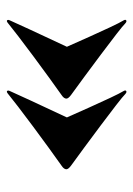

<svg xmlns="http://www.w3.org/2000/svg" viewBox="70 -528 406 587"><g transform="rotate(-90 273.5 -234.0)"><path d="M50 -234.5Q50 -242 60.5 -249Q82 -264 114.2 -287.5Q146.5 -311 180.2 -336Q214 -361 241.2 -382Q268.5 -403 280 -412.5Q286.5 -418 289 -416Q292 -413.5 289.5 -408Q279.5 -385 260.2 -343.8Q241 -302.5 208.5 -233Q223 -200 239 -164.5Q255 -129 268.5 -100.2Q282 -71.5 289.5 -59Q292.5 -53.5 289 -51.5Q285.5 -49.5 280 -54.5Q272.5 -62 246 -82.5Q219.5 -103 184.8 -129Q150 -155 116.5 -179.8Q83 -204.5 61.5 -220Q50 -228.5 50 -234.5ZM266 -234.5Q266 -242 276.5 -249Q298 -264 330.2 -287.5Q362.5 -311 396.2 -336Q430 -361 457.2 -382Q484.5 -403 496 -412.5Q502.5 -418 505 -416Q508 -413.5 505.5 -408Q495.5 -385 476.2 -343.8Q457 -302.5 424.5 -233Q439 -200 455 -164.5Q471 -129 484.5 -100.2Q498 -71.5 505.5 -59Q508.5 -53.5 505 -51.5Q501.5 -49.5 496 -54.5Q488.5 -62 462 -82.5Q435.5 -103 400.8 -129Q366 -155 332.5 -179.8Q299 -204.5 277.5 -220Q266 -228.5 266 -234.5Z"/></g></svg>

Font: Fraunces 144pt Black
Style: Regular
Weight: 900
Version: Version 1.000;[0bf87f6ff]